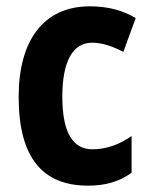

<svg xmlns="http://www.w3.org/2000/svg" viewBox="-20 -577 474 607"><path d="M259 10C313 10 358 -3 396 -31V-147C357 -120 317 -105 272 -105C210 -105 177 -159 177 -271C177 -383 210 -442 271 -442C303 -442 335 -431 370 -413L409 -520C370 -543 324 -557 264 -557C116 -557 39 -447 39 -271C39 -79 114 10 259 10Z"/></svg>

Font: Noto Sans Arabic UI Cn
Style: Bold
Weight: 700
Width: 3
Designer: Monotype Design Team, Nadine Chahine and Nizar Qandah
Foundry: Monotype Imaging Inc.
Version: Version 2.010